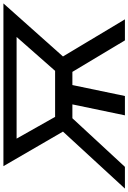

<svg xmlns="http://www.w3.org/2000/svg" viewBox="133 -916 750 1122"><g transform="rotate(-90 508.0 -355.0)"><path d="M1049 -710 739 -362 956 0H833L649 -307H572L508 0H395L459 -307H378L94 0H-33L300 -362L98 -710ZM386 -408H655L853 -633H259Z"/></g></svg>

Font: Raleway-v4020 SemiBold
Style: Italic
Weight: 600
Italic angle: -12°
Designer: Matt McInerney, Pablo Impallari, Rodrigo Fuenzalida
Foundry: Matt McInerney, Pablo Impallari, Rodrigo Fuenzalida
Version: Version 4.020;PS 004.020;hotconv 1.0.88;makeotf.lib2.5.64775